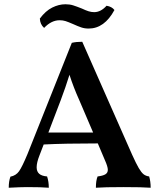

<svg xmlns="http://www.w3.org/2000/svg" viewBox="-20 -878 748 901"><path d="M687 3Q648 0 561 0Q468 0 430 3Q430 -31 438 -50Q463 -53 474.5 -60Q486 -67 486 -81Q486 -96 472 -127L439 -205Q284 -205 185 -200L165 -148Q152 -115 152 -93Q152 -73 164 -62.5Q176 -52 201 -50Q209 -26 209 3Q175 0 107 0Q78 0 21 3Q21 -28 29 -49Q55 -54 69.5 -74.5Q84 -95 109 -155L317 -677Q338 -682 366 -682L600 -152Q619 -110 631 -89.5Q643 -69 653.5 -60.5Q664 -52 680 -50Q687 -26 687 3ZM417 -256 352 -408Q325 -468 306 -527Q288 -469 265 -408L207 -256ZM323 -765Q300 -775 287.5 -779Q275 -783 260 -783Q221 -783 187 -747Q168 -764 167 -791Q194 -827 225 -842.5Q256 -858 287 -858Q307 -858 323 -853Q339 -848 364 -838Q383 -829 396 -825Q409 -821 422 -821Q453 -821 480 -851Q505 -847 517 -831Q470 -744 396 -744Q377 -744 361 -749.5Q345 -755 323 -765Z"/></svg>

Font: Vollkorn SC SemiBold
Style: Regular
Weight: 600
Designer: Friedrich Althausen
Foundry: Friedrich Althausen
Version: Version 4.015